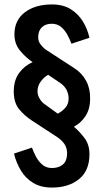

<svg xmlns="http://www.w3.org/2000/svg" viewBox="-20 -837 467 865"><path d="M214 8Q164 8 129.5 -13Q95 -34 74 -69Q53 -104 43 -145L124 -172Q131 -152 142.5 -130.5Q154 -109 171.5 -94.5Q189 -80 214 -80Q243 -80 261.5 -94.5Q280 -109 282 -138Q284 -161 275 -180Q266 -199 240 -218L125 -293Q91 -315 66.5 -344.5Q42 -374 42 -425Q42 -475 66 -508Q90 -541 127 -557Q97 -577 71 -608Q45 -639 45 -682Q45 -746 92 -781.5Q139 -817 214 -817Q264 -817 298 -796Q332 -775 353 -741Q374 -707 383 -667L302 -640Q295 -659 284 -679.5Q273 -700 256 -715Q239 -730 213 -730Q185 -730 168.5 -714Q152 -698 152 -669Q152 -651 163 -636.5Q174 -622 187 -613L316 -529Q350 -507 368.5 -472Q387 -437 386 -392Q386 -346 365.5 -314.5Q345 -283 313 -266Q340 -243 361.5 -214Q383 -185 383 -142Q383 -68 336 -30Q289 8 214 8ZM240 -325Q257 -333 273 -350Q289 -367 289 -392Q290 -409 281.5 -428.5Q273 -448 253 -462L197 -500Q180 -491 164.5 -471Q149 -451 149 -425Q149 -409 158 -393.5Q167 -378 178 -370Z"/></svg>

Font: Oswald
Style: Regular
Weight: 400
Designer: Vernon Adams
Foundry: Vernon Adams
Version: Version 4.103; ttfautohint (v1.8.3)